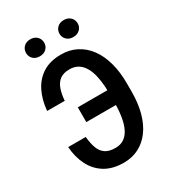

<svg xmlns="http://www.w3.org/2000/svg" viewBox="-213 -998 1003 1120"><g transform="rotate(-30 288.5 -438.5)"><path d="M459.5 -404.8V-305.2H213.9V-404.8ZM49.3 -231.9H167.5Q171.9 -185.5 183.8 -153.8Q195.8 -122.1 220.5 -105.7Q245.1 -89.4 287.1 -89.4Q321.3 -89.4 345.5 -106Q369.6 -122.6 384.8 -153.8Q399.9 -185.1 406.7 -228.8Q413.6 -272.5 413.6 -326.2V-384.3Q413.6 -429.7 408.4 -467Q403.3 -504.4 393.1 -533Q382.8 -561.5 367.2 -581.3Q351.6 -601.1 330.3 -611.1Q309.1 -621.1 282.2 -621.1Q241.7 -621.1 218 -603.8Q194.3 -586.4 182.4 -554Q170.4 -521.5 167 -475.6H48.3Q54.7 -547.4 82 -602.5Q109.4 -657.7 158.9 -689.2Q208.5 -720.7 282.2 -720.7Q339.4 -720.7 385.5 -697Q431.6 -673.3 464.4 -629.2Q497.1 -585 514.4 -522.7Q531.7 -460.4 531.7 -383.3V-326.2Q531.7 -249.5 514.9 -187.3Q498 -125 465.8 -81.1Q433.6 -37.1 388.4 -13.7Q343.3 9.8 286.6 9.8Q211.9 9.8 160.9 -21.2Q109.9 -52.2 82 -107.2Q54.2 -162.1 49.3 -231.9ZM110.8 -829.6Q110.8 -854 127.4 -870.6Q144 -887.2 171.9 -887.2Q199.7 -887.2 216.3 -870.6Q232.9 -854 232.9 -829.6Q232.9 -805.7 216.3 -789.3Q199.7 -772.9 171.9 -772.9Q144 -772.9 127.4 -789.3Q110.8 -805.7 110.8 -829.6ZM335.9 -829.1Q335.9 -853.5 352.5 -870.1Q369.1 -886.7 397 -886.7Q424.8 -886.7 441.7 -870.1Q458.5 -853.5 458.5 -829.1Q458.5 -805.7 441.7 -789.1Q424.8 -772.5 397 -772.5Q369.1 -772.5 352.5 -789.1Q335.9 -805.7 335.9 -829.1Z"/></g></svg>

Font: Roboto Condensed Medium
Style: Regular
Weight: 500
Designer: Christian Robertson
Foundry: Google
Version: Version 3.0